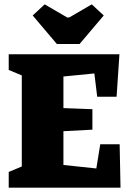

<svg xmlns="http://www.w3.org/2000/svg" viewBox="-20 -861 598 881"><path d="M20 -72 80 -97V-515L20 -540V-612H528L515 -417H426L413 -524L271 -510V-365L404 -360V-266L271 -259V-104L422 -88L440 -199H529L533 0H20ZM130 -790 185 -841 288 -781H298L401 -841L456 -790L345 -659H241Z"/></svg>

Font: Grenze Black
Style: Regular
Weight: 900
Designer: Renata Polastri
Foundry: Omnibus-Type
Version: Version 1.002; ttfautohint (v1.8)